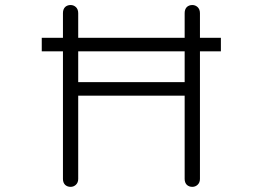

<svg xmlns="http://www.w3.org/2000/svg" viewBox="-20 -723 1040 761"><path d="M229.5 -670.9V-573.2H145.5V-519.5H229.5V-13.7Q229.5 1 238.3 9.8Q247.1 17.6 259.8 17.6Q271.5 17.6 280.3 9.8Q290 1 290 -13.7V-343.8H711.9V-13.7Q711.9 1 720.7 9.8Q729.5 17.6 742.2 17.6Q753.9 17.6 762.7 9.8Q772.5 1 772.5 -13.7V-519.5H855.5V-573.2H772.5V-670.9Q772.5 -686.5 762.7 -695.3Q753.9 -703.1 742.2 -703.1Q729.5 -703.1 720.7 -695.3Q711.9 -686.5 711.9 -670.9V-573.2H290V-670.9Q290 -686.5 280.3 -695.3Q271.5 -703.1 259.8 -703.1Q247.1 -703.1 238.3 -695.3Q229.5 -686.5 229.5 -670.9ZM711.9 -519.5V-397.5H290V-519.5Z"/></svg>

Font: GulimChe
Style: Regular
Weight: 400
Monospace: yes
Version: Version 2.21